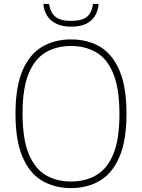

<svg xmlns="http://www.w3.org/2000/svg" viewBox="-20 -950 724 979"><path d="M342 9Q257.5 9 193.8 -29Q130 -67 94.5 -150.5Q59 -234 59 -370Q59 -506.5 94.8 -590Q130.5 -673.5 194.2 -711.2Q258 -749 342 -749Q427 -749 490.5 -711.2Q554 -673.5 589.5 -590Q625 -506.5 625 -370Q625 -234 589.2 -150.5Q553.5 -67 489.8 -29Q426 9 342 9ZM342 -24.5Q415.5 -24.5 471.2 -57Q527 -89.5 558 -164.8Q589 -240 589 -368Q589 -498 558 -574Q527 -650 471.2 -682.8Q415.5 -715.5 342 -715.5Q268.5 -715.5 213 -683Q157.5 -650.5 126.2 -575.2Q95 -500 95 -372Q95 -242 126.2 -166Q157.5 -90 213 -57.2Q268.5 -24.5 342 -24.5ZM343 -814Q298.5 -814 268 -828.5Q237.5 -843 220.8 -869Q204 -895 201 -930H230Q236 -888 261.2 -865.8Q286.5 -843.5 343 -843.5Q400 -843.5 424.8 -865.8Q449.5 -888 454 -930H483Q480 -894.5 464 -868.5Q448 -842.5 418 -828.2Q388 -814 343 -814Z"/></svg>

Font: Encode Sans SC Thin
Style: Regular
Weight: 250
Designer: Multiple Designers
Foundry: Impallari Type
Version: Version 3.002